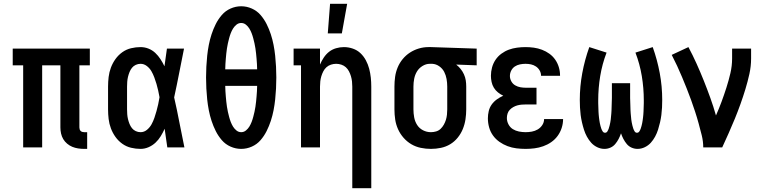

<svg xmlns="http://www.w3.org/2000/svg" viewBox="-20 -776 4040 1011"><path d="M423 8Q407 8 391 5.5Q375 3 360.5 -3Q346 -9 333.5 -19.5Q321 -30 313 -43.5Q305 -57 301.5 -73Q298 -89 298 -105V-432H202V0H102V-432H47V-520H453V-432H398V-105Q398 -100 399.5 -95Q401 -90 404.5 -86.5Q408 -83 413 -81.5Q418 -80 423 -80H439V8Z M720 8Q695 8 670 2Q645 -4 624 -19Q603 -34 588 -55Q573 -76 564 -100Q555 -124 552 -149.5Q549 -175 549 -200V-320Q549 -345 552 -370.5Q555 -396 564 -420Q573 -444 588 -465Q603 -486 624 -501Q645 -516 670 -522Q695 -528 720 -528Q742 -528 762 -520Q782 -512 797.5 -497.5Q813 -483 825 -464.5Q837 -446 846 -427Q849 -450 852.5 -473.5Q856 -497 859 -520H949Q936 -456 923.5 -391.5Q911 -327 897 -263Q912 -198 924.5 -132Q937 -66 951 0H861Q858 -24 854 -48.5Q850 -73 847 -98Q838 -78 826.5 -59Q815 -40 799 -25Q783 -10 762.5 -1Q742 8 720 8ZM720 -80Q739 -80 754 -92.5Q769 -105 778 -121.5Q787 -138 793 -155.5Q799 -173 804 -191Q809 -209 813 -227Q817 -245 820 -264Q817 -281 813 -299Q809 -317 804 -334Q799 -351 792.5 -368.5Q786 -386 777 -401.5Q768 -417 753 -428.5Q738 -440 720 -440Q707 -440 695 -434.5Q683 -429 675 -419Q667 -409 662 -396.5Q657 -384 654 -371.5Q651 -359 650 -346Q649 -333 649 -320V-200Q649 -187 650 -174Q651 -161 654 -148.5Q657 -136 662 -123.5Q667 -111 675 -101Q683 -91 695 -85.5Q707 -80 720 -80Z M1250 8Q1221 8 1194 -4Q1167 -16 1148 -38Q1129 -60 1116 -86Q1103 -112 1094 -139.5Q1085 -167 1079.5 -195.5Q1074 -224 1071 -252.5Q1068 -281 1066.5 -310Q1065 -339 1065 -368Q1065 -396 1066.5 -425Q1068 -454 1071 -482.5Q1074 -511 1079.5 -539.5Q1085 -568 1094 -595.5Q1103 -623 1116 -649Q1129 -675 1148 -697Q1167 -719 1194 -731Q1221 -743 1250 -743Q1279 -743 1306 -731Q1333 -719 1352 -697Q1371 -675 1384 -649Q1397 -623 1406 -595.5Q1415 -568 1420.5 -539.5Q1426 -511 1429 -482.5Q1432 -454 1433.5 -425Q1435 -396 1435 -368Q1435 -339 1433.5 -310Q1432 -281 1429 -252.5Q1426 -224 1420.5 -195.5Q1415 -167 1406 -139.5Q1397 -112 1384 -86Q1371 -60 1352 -38Q1333 -16 1306 -4Q1279 8 1250 8ZM1166 -411H1334Q1334 -425 1333 -439Q1332 -453 1331 -466.5Q1330 -480 1328.5 -493.5Q1327 -507 1325 -521Q1323 -535 1320 -548Q1317 -561 1313.5 -574.5Q1310 -588 1305 -601Q1300 -614 1293 -625.5Q1286 -637 1275 -646Q1264 -655 1250 -655Q1236 -655 1225 -646Q1214 -637 1207 -625.5Q1200 -614 1195 -601Q1190 -588 1186.5 -574.5Q1183 -561 1180 -548Q1177 -535 1175 -521Q1173 -507 1171.5 -493.5Q1170 -480 1169 -466.5Q1168 -453 1167 -439Q1166 -425 1166 -411ZM1250 -80Q1264 -80 1275 -89Q1286 -98 1293 -109.5Q1300 -121 1305 -134Q1310 -147 1313.5 -160.5Q1317 -174 1320 -187Q1323 -200 1325 -214Q1327 -228 1328.5 -241.5Q1330 -255 1331 -268.5Q1332 -282 1333 -296Q1334 -310 1334 -324H1166Q1166 -310 1167 -296Q1168 -282 1169 -268.5Q1170 -255 1171.5 -241.5Q1173 -228 1175 -214Q1177 -200 1180 -187Q1183 -174 1186.5 -160.5Q1190 -147 1195 -134Q1200 -121 1207 -109.5Q1214 -98 1225 -89Q1236 -80 1250 -80Z M1835 215V-320Q1835 -334 1833.5 -347.5Q1832 -361 1828 -374.5Q1824 -388 1817.5 -400.5Q1811 -413 1801 -422Q1791 -431 1777.5 -435.5Q1764 -440 1750 -440Q1736 -440 1722.5 -435.5Q1709 -431 1699 -422Q1689 -413 1682.5 -400.5Q1676 -388 1672 -374.5Q1668 -361 1666.5 -347.5Q1665 -334 1665 -320V0H1565V-432H1526V-520H1665V-436Q1673 -455 1685 -473Q1697 -491 1713 -503.5Q1729 -516 1749.5 -522Q1770 -528 1791 -528Q1815 -528 1838 -520Q1861 -512 1878 -496Q1895 -480 1906.5 -458.5Q1918 -437 1924 -414Q1930 -391 1932.5 -367.5Q1935 -344 1935 -320V215ZM1706 -600 1718 -756H1808L1780 -600Z M2249 8Q2222 8 2195.5 2.5Q2169 -3 2146 -16.5Q2123 -30 2105 -50.5Q2087 -71 2076 -95.5Q2065 -120 2061 -146.5Q2057 -173 2057 -200V-320Q2057 -346 2060.5 -371.5Q2064 -397 2074 -421Q2084 -445 2100.5 -465Q2117 -485 2138.5 -499Q2160 -513 2185 -520.5Q2210 -528 2236 -528H2250L2490 -520V-432L2382 -436Q2395 -426 2405.5 -413Q2416 -400 2423 -384.5Q2430 -369 2432.5 -353Q2435 -337 2435 -320V-200Q2435 -174 2431 -147.5Q2427 -121 2417 -96.5Q2407 -72 2390 -51Q2373 -30 2350.5 -16.5Q2328 -3 2302 2.5Q2276 8 2249 8ZM2249 -80Q2263 -80 2276.5 -84Q2290 -88 2300 -97.5Q2310 -107 2317 -119.5Q2324 -132 2328 -145Q2332 -158 2333.5 -172Q2335 -186 2335 -200V-320Q2335 -340 2331.5 -360Q2328 -380 2319 -397.5Q2310 -415 2293 -427Q2276 -439 2256 -440H2243Q2223 -440 2204.5 -428.5Q2186 -417 2175.5 -399.5Q2165 -382 2161 -361.5Q2157 -341 2157 -320V-200Q2157 -179 2161 -157.5Q2165 -136 2176.5 -118Q2188 -100 2207.5 -90Q2227 -80 2249 -80Z M2748 8Q2723 8 2699 5Q2675 2 2652.5 -6.5Q2630 -15 2610 -29Q2590 -43 2576 -62.5Q2562 -82 2555.5 -105.5Q2549 -129 2549 -153Q2549 -172 2553.5 -191Q2558 -210 2569 -225.5Q2580 -241 2596 -252.5Q2612 -264 2630 -272Q2615 -279 2602 -289.5Q2589 -300 2580.5 -314Q2572 -328 2568.5 -344.5Q2565 -361 2565 -377Q2565 -399 2571 -421Q2577 -443 2589.5 -461.5Q2602 -480 2620.5 -493.5Q2639 -507 2659.5 -514.5Q2680 -522 2702.5 -525Q2725 -528 2747 -528Q2769 -528 2791 -525Q2813 -522 2834 -514Q2855 -506 2873 -493Q2891 -480 2903.5 -462Q2916 -444 2922.5 -422.5Q2929 -401 2929 -379V-377H2829V-378Q2829 -392 2821.5 -405Q2814 -418 2802 -426Q2790 -434 2776 -437Q2762 -440 2747 -440Q2733 -440 2718 -437Q2703 -434 2691 -426Q2679 -418 2672 -404.5Q2665 -391 2665 -376Q2665 -361 2672.5 -347.5Q2680 -334 2693 -326.5Q2706 -319 2720.5 -316.5Q2735 -314 2750 -314H2805V-226H2750Q2738 -226 2726.5 -225Q2715 -224 2704 -221Q2693 -218 2682.5 -212Q2672 -206 2664 -197.5Q2656 -189 2652.5 -177.5Q2649 -166 2649 -155Q2649 -137 2657.5 -121Q2666 -105 2680.5 -96Q2695 -87 2712.5 -83.5Q2730 -80 2748 -80Q2764 -80 2780.5 -83Q2797 -86 2811.5 -94.5Q2826 -103 2835.5 -117.5Q2845 -132 2845 -149H2945Q2945 -125 2937.5 -102Q2930 -79 2916 -60Q2902 -41 2882.5 -27.5Q2863 -14 2840.5 -6Q2818 2 2794.5 5Q2771 8 2748 8Z M3337 8Q3321 8 3306 1.5Q3291 -5 3280.5 -17.5Q3270 -30 3262.5 -44.5Q3255 -59 3250 -74Q3245 -59 3237.5 -44.5Q3230 -30 3219.5 -17.5Q3209 -5 3194 1.5Q3179 8 3163 8Q3143 8 3124.5 -1Q3106 -10 3093 -24.5Q3080 -39 3070.5 -56.5Q3061 -74 3055 -93Q3049 -112 3044.5 -131.5Q3040 -151 3037.5 -170.5Q3035 -190 3034 -210Q3033 -230 3033 -250Q3033 -321 3046 -391Q3059 -461 3083 -528L3174 -499Q3151 -439 3140.5 -375.5Q3130 -312 3130 -248Q3130 -241 3130 -233Q3130 -225 3130.5 -217.5Q3131 -210 3131 -202.5Q3131 -195 3131.5 -187.5Q3132 -180 3132.5 -172.5Q3133 -165 3134 -157.5Q3135 -150 3136 -142.5Q3137 -135 3138.5 -127.5Q3140 -120 3142 -112.5Q3144 -105 3146.5 -98Q3149 -91 3153.5 -84Q3158 -77 3166 -77Q3174 -77 3178.5 -84.5Q3183 -92 3185.5 -99.5Q3188 -107 3190 -115Q3192 -123 3193.5 -131Q3195 -139 3196 -147Q3197 -155 3197.5 -163Q3198 -171 3199 -179Q3200 -187 3200 -195Q3200 -203 3200.5 -211.5Q3201 -220 3201 -228Q3201 -236 3201.5 -244Q3202 -252 3202 -260V-338H3298V-260Q3298 -252 3298.5 -244Q3299 -236 3299 -228Q3299 -220 3299.5 -211.5Q3300 -203 3300 -195Q3300 -187 3301 -179Q3302 -171 3302.5 -163Q3303 -155 3304 -147Q3305 -139 3306.5 -131Q3308 -123 3310 -115Q3312 -107 3314.5 -99.5Q3317 -92 3321.5 -84.5Q3326 -77 3334 -77Q3342 -77 3346.5 -84Q3351 -91 3353.5 -98Q3356 -105 3358 -112.5Q3360 -120 3361.5 -127.5Q3363 -135 3364 -142.5Q3365 -150 3366 -157.5Q3367 -165 3367.5 -172.5Q3368 -180 3368.5 -187.5Q3369 -195 3369 -202.5Q3369 -210 3369.5 -217.5Q3370 -225 3370 -233Q3370 -241 3370 -248Q3370 -312 3359.5 -375.5Q3349 -439 3326 -499L3417 -528Q3441 -461 3454 -391Q3467 -321 3467 -250Q3467 -230 3466 -210Q3465 -190 3462.5 -170.5Q3460 -151 3455.5 -131.5Q3451 -112 3445 -93Q3439 -74 3429.5 -56.5Q3420 -39 3407 -24.5Q3394 -10 3375.5 -1Q3357 8 3337 8Z M3683 0Q3683 -32 3675 -64Q3667 -96 3658.5 -127Q3650 -158 3640 -188.5Q3630 -219 3619 -249.5Q3608 -280 3596 -310Q3584 -340 3571.5 -370Q3559 -400 3545.5 -429Q3532 -458 3517 -487L3605 -528Q3628 -485 3648 -440.5Q3668 -396 3686 -351Q3704 -306 3720.5 -260Q3737 -214 3750 -168Q3766 -204 3779.5 -240.5Q3793 -277 3805 -314.5Q3817 -352 3826 -390.5Q3835 -429 3835 -468V-520H3935V-468Q3935 -427 3926 -386.5Q3917 -346 3905 -306.5Q3893 -267 3879 -228Q3865 -189 3849.5 -151Q3834 -113 3817 -75Q3800 -37 3783 0Z"/></svg>

Font: Iosevka Curly Slab Semibold
Style: Regular
Weight: 600
Monospace: yes
Designer: Belleve Invis
Foundry: Belleve Invis
Version: Version 22.1.2; ttfautohint (v1.8.4)